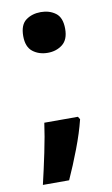

<svg xmlns="http://www.w3.org/2000/svg" viewBox="-80 -599 451 771"><g transform="rotate(-10 145.0 -213.5)"><path d="M143 -390Q107 -390 82 -409.5Q57 -429 57 -473Q57 -519 82 -537.5Q107 -556 143 -556Q178 -556 203 -537.5Q228 -519 228 -473Q228 -429 203 -409.5Q178 -390 143 -390ZM217 -116 224 -105Q211 -52 187 11Q163 74 138 129H31Q45 70 59 3Q73 -64 80 -116Z"/></g></svg>

Font: Noto Sans Tamil
Style: Bold
Weight: 700
Designer: Jelle Bosma - Monotype Design Team
Foundry: Monotype Imaging Inc.
Version: Version 2.004; ttfautohint (v1.8.4.7-5d5b)